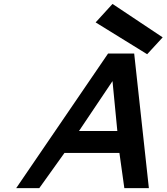

<svg xmlns="http://www.w3.org/2000/svg" viewBox="-20 -970 859 990"><path d="M537.1 -693.8H671.9L747.6 0H621.1L595.7 -181.6H312.5L182.6 0H63.5ZM585 -294.4 560.1 -551.8 387.2 -294.4ZM560.1 -949.7 818.8 -777.3 738.8 -690.4 473.1 -854.5Z"/></svg>

Font: Cantarell
Style: Bold Italic
Weight: 700
Italic angle: -16°
Designer: Dave Crossland
Version: Version 1.004